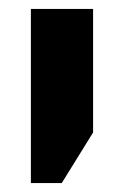

<svg xmlns="http://www.w3.org/2000/svg" viewBox="-20 -622 272 429"><path d="M49 -213H118L188 -326V-602H49Z"/></svg>

Font: Noto Sans Hebrew ExtraCondensed
Style: Bold
Weight: 700
Width: 2
Designer: Monotype Design Team
Foundry: Monotype Imaging Inc.
Version: Version 2.004